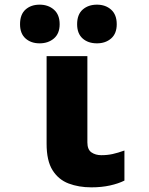

<svg xmlns="http://www.w3.org/2000/svg" viewBox="-20 -794 640 824"><path d="M372 10Q318 10 274.5 -6.5Q231 -23 205.5 -63.5Q180 -104 180 -177V-553H355V-183Q355 -152 372.5 -140Q390 -128 415 -128Q441 -128 463.5 -133Q486 -138 514 -148V-19Q488 -6 452 2Q416 10 372 10ZM396 -608Q358 -608 334.5 -629Q311 -650 311 -690Q311 -732 335 -753Q359 -774 396 -774Q433 -774 457 -752.5Q481 -731 481 -690Q481 -650 457 -629Q433 -608 396 -608ZM150 -608Q113 -608 89.5 -629Q66 -650 66 -690Q66 -732 89.5 -753Q113 -774 150 -774Q187 -774 211.5 -752.5Q236 -731 236 -690Q236 -650 211.5 -629Q187 -608 150 -608Z"/></svg>

Font: Noto Sans Mono Black
Style: Regular
Weight: 900
Designer: Monotype Design Team
Foundry: Monotype Imaging Inc.
Version: Version 2.014